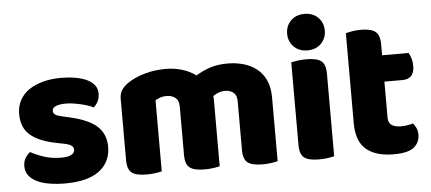

<svg xmlns="http://www.w3.org/2000/svg" viewBox="-50 -819 2117 944"><g transform="rotate(-5 1009.0 -347.0)"><path d="M462 -145Q462 -69 405 -26Q348 17 237 17Q195 17 159 11Q123 5 97.5 -7.5Q72 -20 57.5 -39Q43 -58 43 -84Q43 -108 53 -124.5Q63 -141 77 -152Q106 -136 143.5 -123.5Q181 -111 230 -111Q261 -111 277.5 -120Q294 -129 294 -144Q294 -158 282 -166Q270 -174 242 -179L212 -185Q125 -202 82.5 -238.5Q40 -275 40 -343Q40 -380 56 -410Q72 -440 101 -460Q130 -480 170.5 -491Q211 -502 260 -502Q297 -502 329.5 -496.5Q362 -491 386 -480Q410 -469 424 -451.5Q438 -434 438 -410Q438 -387 429.5 -370.5Q421 -354 408 -343Q400 -348 384 -353.5Q368 -359 349 -363.5Q330 -368 310.5 -371Q291 -374 275 -374Q242 -374 224 -366.5Q206 -359 206 -343Q206 -332 216 -325Q226 -318 254 -312L285 -305Q381 -283 421.5 -244.5Q462 -206 462 -145Z M1286 -1Q1275 2 1254.5 5Q1234 8 1210 8Q1160 8 1138 -8.5Q1116 -25 1116 -72V-311Q1116 -341 1100 -354.5Q1084 -368 1058 -368Q1041 -368 1025.5 -362Q1010 -356 999 -348Q999 -344 999.5 -340.5Q1000 -337 1000 -334V-1Q989 2 968.5 5Q948 8 924 8Q874 8 852 -8.5Q830 -25 830 -72V-311Q830 -341 812.5 -354.5Q795 -368 770 -368Q751 -368 737 -362.5Q723 -357 714 -352V-1Q703 2 682.5 5Q662 8 638 8Q588 8 566 -8.5Q544 -25 544 -72V-373Q544 -400 555.5 -417Q567 -434 587 -448Q621 -472 671 -486.5Q721 -501 777 -501Q818 -501 855.5 -490Q893 -479 926 -456Q956 -475 993.5 -488Q1031 -501 1084 -501Q1122 -501 1158.5 -491Q1195 -481 1223.5 -459.5Q1252 -438 1269 -402.5Q1286 -367 1286 -316Z M1395 -479Q1406 -482 1426.5 -485Q1447 -488 1471 -488Q1521 -488 1543 -471.5Q1565 -455 1565 -408V-1Q1554 2 1533.5 5Q1513 8 1489 8Q1439 8 1417 -8.5Q1395 -25 1395 -72ZM1387 -621Q1387 -659 1412.5 -685Q1438 -711 1480 -711Q1522 -711 1547.5 -685Q1573 -659 1573 -621Q1573 -583 1547.5 -557Q1522 -531 1480 -531Q1438 -531 1412.5 -557Q1387 -583 1387 -621Z M1858 15Q1770 15 1722.5 -25Q1675 -65 1675 -155V-599Q1686 -602 1706.5 -605.5Q1727 -609 1750 -609Q1799 -609 1821 -592Q1843 -575 1843 -529V-475H1974Q1980 -464 1985.5 -447.5Q1991 -431 1991 -411Q1991 -376 1975.5 -360.5Q1960 -345 1934 -345H1843V-167Q1843 -141 1859.5 -130Q1876 -119 1906 -119Q1921 -119 1937 -121.5Q1953 -124 1965 -128Q1974 -117 1980.5 -103.5Q1987 -90 1987 -71Q1987 -33 1958.5 -9Q1930 15 1858 15Z"/></g></svg>

Font: Baloo Da 2 ExtraBold
Style: Regular
Weight: 800
Designer: Noopur Datye, Sulekha Rajkumar and Ek Type
Foundry: Ek Type
Version: Version 1.640;hotconv 1.0.111;makeotfexe 2.5.65597; ttfautoh